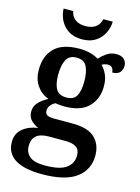

<svg xmlns="http://www.w3.org/2000/svg" viewBox="-144 -835 839 1151"><g transform="rotate(15 276.0 -259.5)"><path d="M234 237Q121 237 65.5 201Q10 165 10 97Q10 43 48 12.5Q86 -18 141 -25Q117 -35 96 -55Q75 -75 75 -110Q75 -141 95.5 -164.5Q116 -188 155 -209Q109 -226 81.5 -266Q54 -306 54 -363Q54 -450 104 -499Q154 -548 258 -548Q296 -548 327 -539.5Q358 -531 377 -518Q395 -538 420.5 -556Q446 -574 481 -574Q513 -574 529 -557.5Q545 -541 545 -518Q545 -495 531 -478Q517 -461 483 -461Q483 -478 474 -489Q465 -500 449 -500Q437 -500 427.5 -497Q418 -494 410 -489Q430 -469 443.5 -439.5Q457 -410 457 -367Q457 -289 408 -239.5Q359 -190 258 -190Q247 -190 230 -191.5Q213 -193 203 -195Q187 -188 174.5 -173Q162 -158 162 -138Q162 -121 174 -112.5Q186 -104 217 -104H333Q429 -104 472 -63Q515 -22 515 47Q515 135 446 186Q377 237 234 237ZM256 -245Q302 -245 319 -276Q336 -307 336 -365Q336 -425 318.5 -458.5Q301 -492 255 -492Q210 -492 192 -457.5Q174 -423 174 -364Q174 -307 192 -276Q210 -245 256 -245ZM236 182Q331 182 370 152.5Q409 123 409 75Q409 39 386.5 23.5Q364 8 320 8H211Q188 8 165.5 15Q143 22 128.5 40.5Q114 59 114 94Q114 134 142.5 158Q171 182 236 182ZM256 -606Q205 -606 171.5 -628Q138 -650 121 -684Q104 -718 103 -756H162Q170 -720 194.5 -704Q219 -688 256 -688Q292 -688 316.5 -704Q341 -720 350 -756H408Q407 -718 390 -684Q373 -650 339.5 -628Q306 -606 256 -606Z"/></g></svg>

Font: Noto Serif Malayalam SemiBold
Style: Regular
Weight: 600
Designer: Indian type Foundry, Jelle Bosma, Monotype Design Team
Foundry: Monotype Imaging Inc.
Version: Version 2.104; ttfautohint (v1.8.4.7-5d5b)